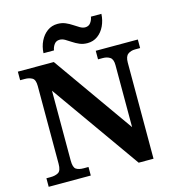

<svg xmlns="http://www.w3.org/2000/svg" viewBox="-131 -1040 1051 1150"><g transform="rotate(-15 394.0 -464.5)"><path d="M28 0V-53H53Q83 -53 102 -64Q121 -75 121 -118V-600Q121 -640 102 -650.5Q83 -661 58 -661H28V-714H251L603 -216V-600Q603 -637 585 -649Q567 -661 541 -661H511V-714H772V-661H741Q714 -661 696 -647.5Q678 -634 678 -596V0H586L196 -551V-118Q196 -75 212.5 -64Q229 -53 259 -53H289V0ZM476 -771Q449 -771 427 -780.5Q405 -790 386.5 -802.5Q368 -815 351.5 -824.5Q335 -834 319 -834Q297 -834 285 -817.5Q273 -801 270 -781H205Q207 -822 223.5 -855.5Q240 -889 267.5 -909Q295 -929 331 -929Q358 -929 380 -919.5Q402 -910 420.5 -897.5Q439 -885 455.5 -875.5Q472 -866 487 -866Q509 -866 521 -882.5Q533 -899 536 -919H601Q599 -879 583 -845Q567 -811 539.5 -791Q512 -771 476 -771Z"/></g></svg>

Font: Noto Serif
Style: Bold
Weight: 700
Designer: Monotype Design Team
Foundry: Monotype Imaging Inc.
Version: Version 2.014